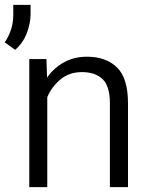

<svg xmlns="http://www.w3.org/2000/svg" viewBox="-48 -772 620 792"><path d="M290 -474.6Q237.8 -474.6 201.4 -444.3Q165 -414.1 147 -371.1V0H72.8V-528.3H143.6L146 -451.7Q173.8 -491.7 215.8 -514.9Q257.8 -538.1 310.5 -538.1Q389.2 -538.1 434.6 -493.9Q480 -449.7 480 -345.2V0H405.3V-345.7Q405.3 -417.5 374.8 -446Q344.2 -474.6 290 -474.6ZM78.1 -752V-713.9Q78.1 -675.3 62.3 -634.5Q46.4 -593.8 14.6 -566.4L-28.3 -597.2Q-10.7 -624 -2 -651.6Q6.8 -679.2 6.8 -712.9V-752Z"/></svg>

Font: Vazirmatn RD Light
Style: Regular
Weight: 300
Designer: Saber Rastikerdar
Foundry: Saber Rastikerdar
Version: Version 32.102